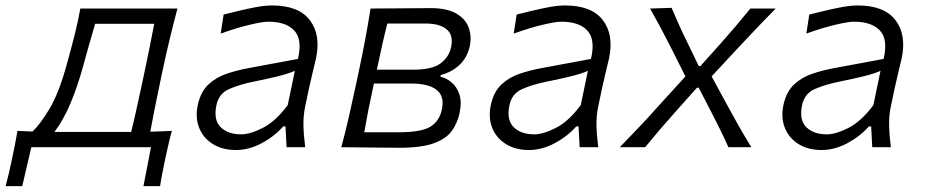

<svg xmlns="http://www.w3.org/2000/svg" viewBox="-95 -526 3304 686"><path d="M-75 139Q-68.5 115.5 -63 92Q-57.5 68.5 -52.5 44Q-47.5 19.5 -42.2 -6Q-37 -31.5 -32.5 -58.5Q-7.5 -57 21 -56Q47.5 -80.5 81.2 -136.2Q115 -192 143.5 -295.5Q161 -358.5 172.5 -404.5Q184 -450.5 192 -495.5H539Q524 -439.5 511.5 -387.2Q499 -335 485 -270L474.5 -219.5Q464.5 -172.5 456.8 -133.5Q449 -94.5 442 -55.5Q461.5 -56 480.8 -56.8Q500 -57.5 519 -58.5Q511.5 -31 505.8 -5.5Q500 20 494.5 45.5Q489.5 70 485 92.8Q480.5 115.5 477 139H417.5L444.5 0H17L-15.5 139ZM150 -54.5H334Q343.5 -54.5 353.5 -54.5Q363.5 -54.5 373.5 -54.5Q383.5 -94 392 -133.2Q400.5 -172.5 411 -220L421.5 -269.5Q432 -319 440.2 -359.8Q448.5 -400.5 456 -441H245Q234 -405 223.8 -368Q213.5 -331 200 -282.5Q183 -220.5 157.8 -159.2Q132.5 -98 99.5 -54.5Q112.5 -54.5 125 -54.5Q137.5 -54.5 150 -54.5Z M748 10Q699 10 664.8 -11.8Q630.5 -33.5 616.2 -70.2Q602 -107 612 -152.5Q622.5 -199 650 -224.5Q677.5 -250 715.5 -262.8Q753.5 -275.5 795 -283L969.5 -315.5Q986 -385 956.5 -416.8Q927 -448.5 863.5 -448.5Q843.5 -448.5 797 -437.5Q750.5 -426.5 693.5 -406L704 -474Q728 -480 759 -487.5Q790 -495 821.2 -500.8Q852.5 -506.5 877 -506.5Q972 -506.5 1012 -454Q1052 -401.5 1034 -317Q1029 -295 1022.5 -269Q1016 -243 1009 -210.5L995.5 -146Q988.5 -114 989.2 -78Q990 -42 995.5 0H929L925 -74.5H917Q886 -39 840.2 -14.5Q794.5 10 748 10ZM767 -46Q798.5 -46 844 -69Q889.5 -92 933 -150.5L958.5 -273Q949 -268.5 934 -263.5Q919 -258.5 890 -251.5Q861 -244.5 810 -234Q760.5 -224 723.5 -207.8Q686.5 -191.5 678 -149Q667.5 -97 693.5 -71.5Q719.5 -46 767 -46Z M1124.5 0Q1139.5 -56 1151.2 -107.2Q1163 -158.5 1176 -219.5L1186.5 -269Q1200.5 -334 1210.2 -386.8Q1220 -439.5 1229 -495.5Q1273 -495.5 1332.2 -496.2Q1391.5 -497 1444.5 -497Q1501 -497 1534.2 -478.2Q1567.5 -459.5 1579.2 -428.2Q1591 -397 1583.5 -361Q1574 -319 1545.8 -293.2Q1517.5 -267.5 1480 -258L1478.5 -252Q1499 -247.5 1518 -232Q1537 -216.5 1546.2 -189.2Q1555.5 -162 1547 -122Q1539.5 -86.5 1519.5 -58.5Q1499.5 -30.5 1455.2 -14.2Q1411 2 1331.5 2Q1271.5 2 1218 1Q1164.5 0 1124.5 0ZM1289 -442Q1278 -399.5 1269.5 -360.8Q1261 -322 1251.5 -277H1381Q1449 -277 1479 -299.5Q1509 -322 1516.5 -356.5Q1526 -400.5 1500.8 -421.2Q1475.5 -442 1426 -442ZM1206.5 -53.5H1330Q1410 -53.5 1442.2 -73Q1474.5 -92.5 1483.5 -133.5Q1494 -181.5 1465.5 -204.5Q1437 -227.5 1374.5 -227.5H1241L1239.5 -220.5Q1229 -172.5 1221.2 -133.5Q1213.5 -94.5 1206.5 -53.5Z M1795 10Q1746 10 1711.8 -11.8Q1677.5 -33.5 1663.2 -70.2Q1649 -107 1659 -152.5Q1669.5 -199 1697 -224.5Q1724.5 -250 1762.5 -262.8Q1800.5 -275.5 1842 -283L2016.5 -315.5Q2033 -385 2003.5 -416.8Q1974 -448.5 1910.5 -448.5Q1890.5 -448.5 1844 -437.5Q1797.5 -426.5 1740.5 -406L1751 -474Q1775 -480 1806 -487.5Q1837 -495 1868.2 -500.8Q1899.5 -506.5 1924 -506.5Q2019 -506.5 2059 -454Q2099 -401.5 2081 -317Q2076 -295 2069.5 -269Q2063 -243 2056 -210.5L2042.5 -146Q2035.5 -114 2036.2 -78Q2037 -42 2042.5 0H1976L1972 -74.5H1964Q1933 -39 1887.2 -14.5Q1841.5 10 1795 10ZM1814 -46Q1845.5 -46 1891 -69Q1936.5 -92 1980 -150.5L2005.5 -273Q1996 -268.5 1981 -263.5Q1966 -258.5 1937 -251.5Q1908 -244.5 1857 -234Q1807.5 -224 1770.5 -207.8Q1733.5 -191.5 1725 -149Q1714.5 -97 1740.5 -71.5Q1766.5 -46 1814 -46Z M2119.5 0Q2151.5 -33 2175 -57.8Q2198.5 -82.5 2219 -104.5Q2239.5 -126.5 2262 -152L2354 -253L2306.5 -347.5Q2287 -386 2270.2 -417.8Q2253.5 -449.5 2227.5 -495.5L2304.5 -498Q2319.5 -462.5 2333 -432.8Q2346.5 -403 2361.5 -373L2401.5 -290H2407.5L2481.5 -372.5Q2510 -404.5 2534 -432.8Q2558 -461 2586 -495.5H2676.5Q2645 -463.5 2622.8 -440.2Q2600.5 -417 2581 -396.2Q2561.5 -375.5 2538.5 -351L2447.5 -253L2503 -151Q2522.5 -115 2541.5 -81.2Q2560.5 -47.5 2589.5 0H2507.5Q2493 -33 2479.2 -60.8Q2465.5 -88.5 2448 -122.5L2401.5 -212.5H2395L2317 -125Q2286.5 -91 2262.5 -62.8Q2238.5 -34.5 2210 0Z M2840.5 10Q2791.5 10 2757.2 -11.8Q2723 -33.5 2708.8 -70.2Q2694.5 -107 2704.5 -152.5Q2715 -199 2742.5 -224.5Q2770 -250 2808 -262.8Q2846 -275.5 2887.5 -283L3062 -315.5Q3078.5 -385 3049 -416.8Q3019.5 -448.5 2956 -448.5Q2936 -448.5 2889.5 -437.5Q2843 -426.5 2786 -406L2796.5 -474Q2820.5 -480 2851.5 -487.5Q2882.5 -495 2913.8 -500.8Q2945 -506.5 2969.5 -506.5Q3064.5 -506.5 3104.5 -454Q3144.5 -401.5 3126.5 -317Q3121.5 -295 3115 -269Q3108.5 -243 3101.5 -210.5L3088 -146Q3081 -114 3081.8 -78Q3082.5 -42 3088 0H3021.5L3017.5 -74.5H3009.5Q2978.5 -39 2932.8 -14.5Q2887 10 2840.5 10ZM2859.5 -46Q2891 -46 2936.5 -69Q2982 -92 3025.5 -150.5L3051 -273Q3041.5 -268.5 3026.5 -263.5Q3011.5 -258.5 2982.5 -251.5Q2953.5 -244.5 2902.5 -234Q2853 -224 2816 -207.8Q2779 -191.5 2770.5 -149Q2760 -97 2786 -71.5Q2812 -46 2859.5 -46Z"/></svg>

Font: Commissioner Flair Light
Style: Italic
Weight: 300
Italic angle: -12°
Designer: Kostas Bartsokas
Foundry: Kostas Bartsokas
Version: Version 1.000; ttfautohint (v1.8.3)